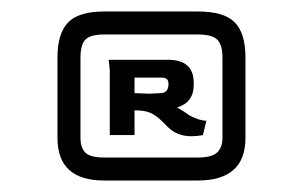

<svg xmlns="http://www.w3.org/2000/svg" viewBox="-20 -638 527 334"><path d="M80 -398V-538Q80 -580 98.5 -599Q117 -618 161 -618H324Q370 -618 388.5 -599Q407 -580 407 -538V-398Q407 -324 324 -324H161Q80 -324 80 -398ZM324 -364Q349 -364 358 -373Q367 -382 367 -398V-538Q367 -559 358.5 -568.5Q350 -578 324 -578H161Q137 -578 128.5 -569Q120 -560 120 -538V-398Q120 -381 128.5 -372.5Q137 -364 161 -364ZM272 -417 262 -427Q252 -437 242 -441.5Q232 -446 216 -446H214V-403H171V-516L169 -534H272Q317 -534 317 -494V-490Q317 -460 288 -451Q295 -447 300.5 -443.5Q306 -440 310 -437Q327 -428 339 -428L333 -403Q323 -401 313 -401Q288 -401 272 -417ZM260 -476Q273 -477 273 -491V-493Q273 -503 261 -503H214V-476L240 -475Z"/></svg>

Font: Gold Bold
Style: Regular
Weight: 400
Designer: jaiki
Version: Version 1.000